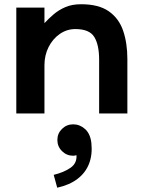

<svg xmlns="http://www.w3.org/2000/svg" viewBox="-20 -532 669 907"><path d="M448.3 4V-249.7Q448.3 -320.3 425.3 -357.5Q402.3 -394.7 336 -394.7Q295.7 -394.7 262.3 -371.5Q229 -348.3 209.5 -309.7Q190 -271 190 -224V4H57V-496H190V-422.7Q209 -443.3 233 -464Q257 -484.7 288.7 -498.3Q320.3 -512 363.3 -512Q446 -512 493.8 -478.7Q541.7 -445.3 561.7 -386.8Q581.7 -328.3 581.7 -252.7V4ZM325.7 203.7Q295 203.7 273 182Q251 160.3 251 129Q251 98.3 273 76.8Q295 55.3 325.7 55.3Q357 55.3 381.8 77.5Q406.7 99.7 411.7 144Q417.3 199 400.5 241.8Q383.7 284.7 345.8 313.3Q308 342 250.3 354.7L233.7 294Q281.7 282.3 312.8 260.8Q344 239.3 341.3 201Q338 202.3 333 203Q328 203.7 325.7 203.7Z"/></svg>

Font: Nata Sans
Style: Regular
Weight: 400
Designer: Daniel Uzquiano Cruz
Version: Version 1.001